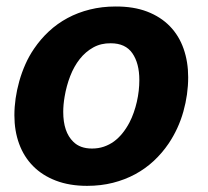

<svg xmlns="http://www.w3.org/2000/svg" viewBox="-20 -573 654 603"><path d="M253.6 10.7Q198.2 10.7 155.5 -5.7Q112.9 -22 84 -51.3Q55 -80.6 40.1 -121.3Q25.2 -161.9 25.2 -210.9Q25.2 -263.1 40.5 -317.8Q48.3 -345.5 59.7 -371.1Q71 -396.7 87 -420.1Q107.2 -449.9 133.5 -474.4Q159.8 -498.9 192.1 -516.3Q224.4 -533.7 262.3 -543.1Q300.1 -552.6 343 -552.6Q399.5 -552.9 442.1 -536.6Q484.7 -520.2 513.5 -490.6Q542.3 -460.9 556.6 -419.9Q571 -378.9 571 -330.3Q571 -276.6 555.9 -222.7Q540.8 -168.7 509.6 -122.2Q489.3 -92.3 463.1 -67.8Q436.8 -43.3 404.7 -25.9Q372.5 -8.5 334.7 1.1Q296.9 10.7 253.6 10.7ZM268.8 -106.5Q289.1 -106.5 306.3 -112.4Q323.5 -118.3 338.1 -128.9Q352.6 -139.6 364.7 -154.7Q376.8 -169.7 386.4 -187.9Q394.2 -202.8 400 -219.5Q405.9 -236.2 409.8 -253.4Q413.7 -270.6 415.7 -288Q417.6 -305.4 417.6 -321.7Q417.6 -374.3 395.6 -405.9Q373.9 -437.1 327.8 -437.1Q297.2 -437.5 272.9 -424Q248.6 -410.5 230.5 -387.6Q212.4 -364.7 200.5 -334Q188.6 -303.3 182.9 -269.2Q178.6 -244 178.6 -221.6Q178.6 -158.4 210.2 -127.8Q231.5 -106.5 268.8 -106.5Z"/></svg>

Font: Linik Sans
Style: Bold Italic
Weight: 700
Italic angle: 9°
Designer: Fonts by Rasmus Andersson / Changes by Cristiano Sobral with parts from Marc Monis
Foundry: rsms
Version: Version 3.020; ttfautohint (v1.6)